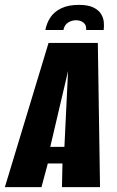

<svg xmlns="http://www.w3.org/2000/svg" viewBox="-54 -767 478 787"><path d="M269 -747Q307 -747 328.5 -736.5Q350 -726 360 -710Q370 -694 371.5 -676Q373 -658 371 -644H299Q301 -664 288.5 -674Q276 -684 258 -684Q240 -684 225 -674.5Q210 -665 206 -644H132Q137 -672 152.5 -695.5Q168 -719 197 -733Q226 -747 269 -747ZM-34 0 145 -591H347L356 0H200L202 -97H142L116 0ZM152 -165H210L225 -476Z"/></svg>

Font: Alumni Sans Thin ExtraBold
Style: Italic
Weight: 800
Italic angle: -8°
Version: Version 1.016